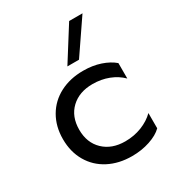

<svg xmlns="http://www.w3.org/2000/svg" viewBox="-178 -840 879 959"><g transform="rotate(-30 261.5 -361.0)"><path d="M303 10Q227 10 168.5 -20.5Q110 -51 77.5 -107Q45 -163 45 -236Q45 -309 77.5 -365Q110 -421 168.5 -451.5Q227 -482 303 -482Q357 -482 401.5 -467Q446 -452 475 -427V-338Q445 -368 402.5 -384.5Q360 -401 310 -401Q233 -401 186 -356.5Q139 -312 139 -236Q139 -161 186 -116Q233 -71 310 -71Q361 -71 405.5 -88.5Q450 -106 480 -136V-48Q454 -22 406 -6Q358 10 303 10ZM367 -732H444L313 -540H246Z"/></g></svg>

Font: Madhuban
Style: Regular
Weight: 400
Designer: jaikishan Patel
Foundry: MagicType
Version: Version 1.000